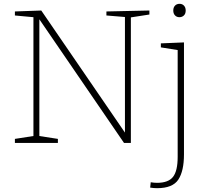

<svg xmlns="http://www.w3.org/2000/svg" viewBox="-20 -748 1087 1005"><path d="M537 -688 762 -693V-672L665 -657V0H629L186 -647V-36L283 -21V0H58V-21L155 -36V-658L58 -667V-688L196 -693L634 -54V-659L537 -667ZM822 -521 943 -526V60Q943 147 913.5 192Q884 237 802 237Q785 237 766 234L769 206Q787 209 802 209Q861 209 885.5 178Q910 147 910 73V-486L822 -500ZM887 -693Q887 -709 896 -718.5Q905 -728 920 -728Q934 -728 943 -718.5Q952 -709 952 -693Q952 -676 942.5 -667Q933 -658 919 -658Q905 -658 896 -667.5Q887 -677 887 -693Z"/></svg>

Font: Bitter Pro ExtraLight
Style: Regular
Weight: 275
Designer: Sol Matas, and Bitter project Authors
Foundry: Sol Matas
Version: Version 1.010